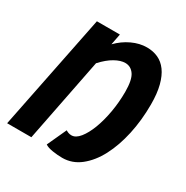

<svg xmlns="http://www.w3.org/2000/svg" viewBox="-156 -796 912 940"><g transform="rotate(30 300.0 -326.0)"><path d="M320 12Q294 12 265 7.5Q236 3 222 -7L272 -116Q278 -112 286 -109Q294 -106 304 -106Q328 -106 350 -133.5Q372 -161 389 -205.5Q406 -250 416 -306.5Q426 -363 426 -422Q426 -489 407 -517Q388 -545 356 -545Q330 -545 298 -527Q266 -509 232 -472L139 0H2L133 -652H263L251 -590Q285 -625 327 -644.5Q369 -664 410 -664Q445 -664 473.5 -651Q502 -638 522.5 -610Q543 -582 554.5 -538Q566 -494 566 -431Q566 -342 548.5 -262Q531 -182 499 -121Q467 -60 421.5 -24Q376 12 320 12Z"/></g></svg>

Font: Source Code Pro
Style: Bold Italic
Weight: 700
Italic angle: -11°
Monospace: yes
Designer: Paul D. Hunt, Teo Tuominen
Foundry: Adobe Systems Incorporated
Version: Version 1.050;PS 1.000;hotconv 16.6.51;makeotf.lib2.5.65220